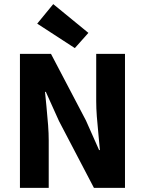

<svg xmlns="http://www.w3.org/2000/svg" viewBox="-20 -914 705 934"><path d="M77 0V-652H228L398 -328L462 -184H466Q465 -198 459.5 -253Q454 -308 451 -347.5Q448 -387 448 -422V-652H588V0H437L267 -325L203 -467H199Q201 -447 206 -396Q211 -345 214 -305Q217 -265 217 -231V0ZM344 -680 161 -799 239 -894 410 -754Z"/></svg>

Font: Toshiba Sans
Style: Bold
Weight: 700
Designer: Paul D. Hunt
Foundry: Toshiba Corporation
Version: Version 2.020;PS 2.0;hotconv 1.0.86;makeotf.lib2.5.63406